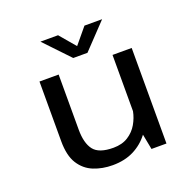

<svg xmlns="http://www.w3.org/2000/svg" viewBox="-123 -810 956 946"><g transform="rotate(-20 355.0 -337.0)"><path d="M312 10Q258 10 212.8 -8.2Q167.5 -26.5 140.2 -69.5Q113 -112.5 113 -188V-501H213.5V-212Q213.5 -141.5 241 -105.5Q268.5 -69.5 344.5 -69.5Q390.5 -69.5 422 -89.8Q453.5 -110 471.5 -141.2Q489.5 -172.5 496 -206V-501H596.5V0H518L502.5 -80.5Q471 -38.5 423.2 -14.2Q375.5 10 312 10ZM508 -684 383.5 -553H309L184.5 -684H277L347 -601.5L415.5 -684Z"/></g></svg>

Font: League Mono
Style: Regular
Weight: 400
Width: 6
Designer: Tyler Finck
Foundry: The League of Moveable Type / Tyler Finck
Version: Version 2.300;RELEASE